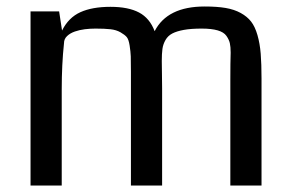

<svg xmlns="http://www.w3.org/2000/svg" viewBox="-20 -571 898 591"><path d="M785 0H689V-325Q689 -380 690 -409Q690 -427 687.5 -438Q685 -449 677 -460.5Q669 -472 650 -477.5Q631 -483 601 -483Q568 -483 546 -479Q524 -475 510.5 -468Q497 -461 489.5 -448Q482 -435 480 -420.5Q478 -406 478 -383Q478 -372 478.5 -344.5Q479 -317 479 -300V0H383V-343Q383 -345 383 -350Q383 -383 382.5 -397.5Q382 -412 379 -431Q376 -450 370 -457Q364 -464 351 -471.5Q338 -479 320 -481Q302 -483 274 -483Q257 -483 241 -481Q225 -479 210.5 -474Q196 -469 186.5 -460Q177 -451 177 -438Q170 -373 170 -295V0H74V-536H162L171 -477Q191 -517 227.5 -533.5Q264 -550 320 -550Q375 -550 408 -532.5Q441 -515 456 -475Q495 -551 610 -551Q648 -551 674.5 -546.5Q701 -542 721 -531Q741 -520 753 -504.5Q765 -489 772.5 -463Q780 -437 782.5 -405.5Q785 -374 785 -329Z"/></svg>

Font: Myanmar Chatu
Style: Regular
Weight: 400
Designer: Danh Hong
Foundry: Google Inc.
Version: Version 2.00 November 20, 2015